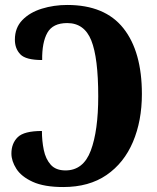

<svg xmlns="http://www.w3.org/2000/svg" viewBox="-20 -744 631 774"><path d="M235 10Q158 10 112 -11Q66 -32 46 -63.5Q26 -95 26 -125Q26 -166 51.5 -191Q77 -216 149 -216Q149 -176 156.5 -139.5Q164 -103 184.5 -80Q205 -57 244 -57Q316 -57 346 -137Q376 -217 376 -356Q376 -511 348 -581Q320 -651 251 -651Q193 -651 171 -612Q149 -573 150 -502Q84 -502 62 -525Q40 -548 40 -584Q40 -632 70 -663Q100 -694 148.5 -709Q197 -724 251 -724Q403 -724 477.5 -630Q552 -536 552 -365Q552 -257 516 -172Q480 -87 409.5 -38.5Q339 10 235 10Z"/></svg>

Font: Noto Serif ExtraCondensed Black
Style: Regular
Weight: 900
Width: 2
Designer: Monotype Design Team
Foundry: Monotype Imaging Inc.
Version: Version 2.015; ttfautohint (v1.8.4.7-5d5b)